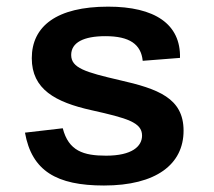

<svg xmlns="http://www.w3.org/2000/svg" viewBox="-20 -560 660 592"><path d="M313.5 -539.5C154.5 -539.5 78 -479 78 -380.5C78 -285 150 -245 263 -220C372.5 -195.5 418 -182.5 418 -142C418 -109 387.5 -80 307 -80C237.5 -80 191.5 -94.5 173.5 -164.5L57 -151C78 -33 154.5 12 300.5 12C461.5 12 546 -53.5 546 -157C546 -257.5 467.5 -286 348.5 -313C243 -337.5 199.5 -350.5 199.5 -390.5C199.5 -429 238 -448.5 305 -448.5C379.5 -448.5 415 -423.5 420 -372.5L535 -381.5C537.5 -486 457 -539.5 313.5 -539.5Z"/></svg>

Font: Monaspace Neon SemiBold
Style: Regular
Weight: 600
Designer: Riley Cran & the Lettermatic Team
Foundry: Lettermatic
Version: Version 1.200 (Monaspace Neon)